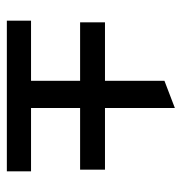

<svg xmlns="http://www.w3.org/2000/svg" viewBox="-5 -548 528 558"><g transform="rotate(90 259.0 -269.0)"><path d="M478 -95.2V-24.9H40V-95.2H214.8V-237.8H44.9V-310.1H214.8V-482.9L293.9 -513.2V-310.1H473.1V-237.8H293.9V-95.2Z"/></g></svg>

Font: Bluu Next
Style: Bold
Weight: 700
Designer: Jean-Baptiste Morizot, Igor Stepanchenko (Cyrillic)
Foundry: Igor Stepanchenko
Version: Version 1.005